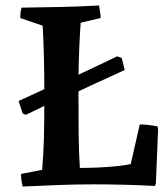

<svg xmlns="http://www.w3.org/2000/svg" viewBox="-20 -674 606 702"><path d="M63 8Q57 -14 57 -38L134 -53Q139 -108 140.5 -167.5Q142 -227 142 -283V-287Q125 -278 107.5 -270Q90 -262 74 -254L63 -259L48 -305Q67 -313 91 -324.5Q115 -336 142 -348Q142 -409 140.5 -468.5Q139 -528 136 -580L54 -608Q54 -618 55 -627Q56 -636 59 -646Q130 -647 200.5 -648.5Q271 -650 342 -654Q344 -642 346 -630.5Q348 -619 348 -608L275 -591Q269 -510 267 -401Q312 -422 350 -440Q388 -458 408 -468L425 -462L436 -418Q400 -401 356.5 -381.5Q313 -362 267 -340Q267 -328 267 -315Q267 -258 267.5 -189.5Q268 -121 272 -60Q303 -60 339 -61.5Q375 -63 407.5 -66.5Q440 -70 458 -74L491 -219Q507 -219 523.5 -217Q540 -215 556 -212L558 -200L550 -6L547 6Q494 3 436.5 1.5Q379 0 322 0Q257 0 192 2.5Q127 5 63 8Z"/></svg>

Font: Labrada SemiBold
Style: Regular
Weight: 600
Designer: Mercedes Jáuregui
Foundry: Omnibus-Type Team
Version: Version 1.000; ttfautohint (v1.8.4.7-5d5b)